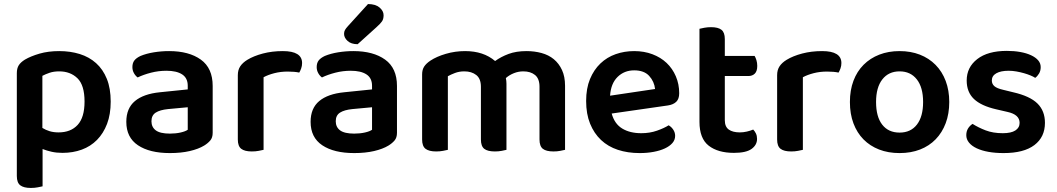

<svg xmlns="http://www.w3.org/2000/svg" viewBox="-20 -740 5212 947"><path d="M190 -5V179Q181 181 166 184Q151 187 132 187Q97 187 80 174Q63 161 63 128V-379Q63 -403 72.5 -418Q82 -433 103 -446Q132 -463 175 -475.5Q218 -488 272 -488Q327 -488 373.5 -473.5Q420 -459 454 -428.5Q488 -398 507 -351Q526 -304 526 -239Q526 -176 508 -129Q490 -82 458.5 -50Q427 -18 383.5 -2Q340 14 288 14Q259 14 234.5 8.5Q210 3 190 -5ZM397 -239Q397 -320 362 -354Q327 -388 272 -388Q245 -388 224.5 -381Q204 -374 189 -366V-109Q205 -99 224.5 -93Q244 -87 269 -87Q329 -87 363 -124Q397 -161 397 -239Z M906 -100V-211L809 -202Q769 -198 748 -184.5Q727 -171 727 -142Q727 -113 748.5 -97Q770 -81 818 -81Q847 -81 871 -86.5Q895 -92 906 -100ZM1029 -316V-85Q1029 -61 1017 -47Q1005 -33 987 -22Q959 -5 916 5Q873 15 818 15Q718 15 660.5 -23.5Q603 -62 603 -139Q603 -206 645.5 -241.5Q688 -277 769 -285L906 -299V-317Q906 -355 878.5 -373Q851 -391 801 -391Q762 -391 725 -381.5Q688 -372 659 -358Q648 -366 640.5 -379.5Q633 -393 633 -409Q633 -429 642.5 -441.5Q652 -454 673 -464Q702 -476 739 -482Q776 -488 814 -488Q912 -488 970.5 -446Q1029 -404 1029 -316Z M1280 -1Q1271 1 1256 4Q1241 7 1222 7Q1187 7 1170 -6Q1153 -19 1153 -52V-369Q1153 -395 1165 -413Q1177 -431 1200 -445Q1231 -464 1276.5 -476Q1322 -488 1375 -488Q1470 -488 1470 -429Q1470 -415 1465.5 -402.5Q1461 -390 1456 -382Q1433 -387 1399 -387Q1364 -387 1333 -379Q1302 -371 1280 -359Z M1815 -100V-211L1718 -202Q1678 -198 1657 -184.5Q1636 -171 1636 -142Q1636 -113 1657.5 -97Q1679 -81 1727 -81Q1756 -81 1780 -86.5Q1804 -92 1815 -100ZM1938 -316V-85Q1938 -61 1926 -47Q1914 -33 1896 -22Q1868 -5 1825 5Q1782 15 1727 15Q1627 15 1569.5 -23.5Q1512 -62 1512 -139Q1512 -206 1554.5 -241.5Q1597 -277 1678 -285L1815 -299V-317Q1815 -355 1787.5 -373Q1760 -391 1710 -391Q1671 -391 1634 -381.5Q1597 -372 1568 -358Q1557 -366 1549.5 -379.5Q1542 -393 1542 -409Q1542 -429 1551.5 -441.5Q1561 -454 1582 -464Q1611 -476 1648 -482Q1685 -488 1723 -488Q1821 -488 1879.5 -446Q1938 -404 1938 -316ZM1795 -720Q1832 -720 1852 -703Q1872 -686 1872 -665Q1872 -646 1864 -634.5Q1856 -623 1837 -606L1744 -522Q1712 -522 1694.5 -538Q1677 -554 1677 -573Q1677 -584 1681.5 -592Q1686 -600 1696 -611Z M2767 -1Q2759 1 2743.5 4Q2728 7 2710 7Q2674 7 2657.5 -6Q2641 -19 2641 -52V-312Q2641 -352 2619 -370Q2597 -388 2561 -388Q2537 -388 2514.5 -379Q2492 -370 2475 -355Q2478 -341 2478 -327V-1Q2470 1 2454.5 4Q2439 7 2421 7Q2385 7 2368.5 -6Q2352 -19 2352 -52V-312Q2352 -352 2329 -370Q2306 -388 2270 -388Q2245 -388 2224 -380Q2203 -372 2189 -364V-1Q2180 1 2165 4Q2150 7 2131 7Q2096 7 2079 -6Q2062 -19 2062 -52V-373Q2062 -396 2072 -411.5Q2082 -427 2103 -441Q2133 -461 2179 -474.5Q2225 -488 2274 -488Q2365 -488 2422 -439Q2451 -460 2488.5 -474Q2526 -488 2577 -488Q2616 -488 2651 -478.5Q2686 -469 2711.5 -448Q2737 -427 2752 -394.5Q2767 -362 2767 -317Z M2997 -180Q3011 -129 3049 -106Q3087 -83 3143 -83Q3185 -83 3220.5 -95.5Q3256 -108 3278 -122Q3292 -114 3301 -100Q3310 -86 3310 -70Q3310 -50 3296.5 -34.5Q3283 -19 3259.5 -8Q3236 3 3204 9Q3172 15 3135 15Q3076 15 3027.5 -1Q2979 -17 2944.5 -49.5Q2910 -82 2890.5 -130Q2871 -178 2871 -242Q2871 -304 2890 -350Q2909 -396 2941.5 -427Q2974 -458 3017 -473Q3060 -488 3108 -488Q3157 -488 3198 -472.5Q3239 -457 3268 -429.5Q3297 -402 3313.5 -363.5Q3330 -325 3330 -280Q3330 -252 3315.5 -238Q3301 -224 3275 -220ZM2989 -268 3211 -301Q3207 -338 3182 -365.5Q3157 -393 3108 -393Q3059 -393 3026 -360.5Q2993 -328 2989 -268Z M3555 -147Q3555 -115 3574.5 -101Q3594 -87 3629 -87Q3646 -87 3663.5 -91Q3681 -95 3695 -101Q3703 -93 3708.5 -81.5Q3714 -70 3714 -55Q3714 -25 3687 -5.5Q3660 14 3600 14Q3521 14 3475.5 -21.5Q3430 -57 3430 -139V-598Q3438 -600 3453.5 -603Q3469 -606 3487 -606Q3522 -606 3538.5 -593Q3555 -580 3555 -547V-464H3702Q3707 -456 3711 -443Q3715 -430 3715 -415Q3715 -389 3703 -377Q3691 -365 3671 -365H3555V-147Z M3940 -1Q3931 1 3916 4Q3901 7 3882 7Q3847 7 3830 -6Q3813 -19 3813 -52V-369Q3813 -395 3825 -413Q3837 -431 3860 -445Q3891 -464 3936.5 -476Q3982 -488 4035 -488Q4130 -488 4130 -429Q4130 -415 4125.5 -402.5Q4121 -390 4116 -382Q4093 -387 4059 -387Q4024 -387 3993 -379Q3962 -371 3940 -359Z M4417 15Q4361 15 4316 -2.5Q4271 -20 4239 -52.5Q4207 -85 4189.5 -131.5Q4172 -178 4172 -237Q4172 -295 4189.5 -341.5Q4207 -388 4239.5 -420.5Q4272 -453 4317 -470.5Q4362 -488 4417 -488Q4472 -488 4517 -470.5Q4562 -453 4594.5 -420Q4627 -387 4644.5 -340.5Q4662 -294 4662 -237Q4662 -179 4644.5 -132.5Q4627 -86 4595 -53Q4563 -20 4518 -2.5Q4473 15 4417 15ZM4301 -237Q4301 -164 4331.5 -125Q4362 -86 4417 -86Q4472 -86 4502.5 -125.5Q4533 -165 4533 -237Q4533 -309 4502 -348.5Q4471 -388 4417 -388Q4363 -388 4332 -348.5Q4301 -309 4301 -237Z M4930 15Q4889 15 4855.5 9Q4822 3 4797.5 -8.5Q4773 -20 4759.5 -36.5Q4746 -53 4746 -73Q4746 -92 4754.5 -106Q4763 -120 4777 -129Q4805 -111 4841.5 -97Q4878 -83 4926 -83Q4967 -83 4988 -96.5Q5009 -110 5009 -134Q5009 -175 4949 -188L4893 -201Q4819 -218 4783.5 -252Q4748 -286 4748 -343Q4748 -408 4800 -448.5Q4852 -489 4946 -489Q4982 -489 5012.5 -483.5Q5043 -478 5065.5 -467.5Q5088 -457 5100.5 -442.5Q5113 -428 5113 -409Q5113 -391 5105 -377.5Q5097 -364 5086 -356Q5077 -362 5062.5 -368Q5048 -374 5030.5 -379Q5013 -384 4993.5 -387.5Q4974 -391 4955 -391Q4916 -391 4894 -378.5Q4872 -366 4872 -343Q4872 -326 4884.5 -315Q4897 -304 4928 -297L4977 -285Q5060 -266 5097 -229.5Q5134 -193 5134 -134Q5134 -64 5082 -24.5Q5030 15 4930 15Z"/></svg>

Font: Baloo 2 Latin SemiBold
Style: Regular
Weight: 400
Designer: Sarang Kulkarni and Ek Type
Foundry: Ek Type
Version: Version 1.001